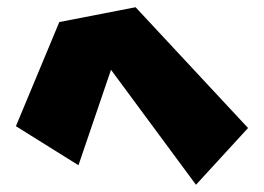

<svg xmlns="http://www.w3.org/2000/svg" viewBox="-20 -555 731 531"><path d="M24 -206 144 -494 355 -535 666 -201 522 -44 287 -362 197 -98Z"/></svg>

Font: Super Mario
Style: Regular
Weight: 400
Version: Version 1.0